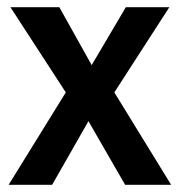

<svg xmlns="http://www.w3.org/2000/svg" viewBox="-20 -514 500 534"><path d="M298 -257 456 0H328L226 -177L125 0H4L163 -257L9 -494H145L235 -333L330 -494H451Z"/></svg>

Font: Blinker SemiBold
Style: Regular
Weight: 600
Designer: Juergen Huber
Foundry: supertype
Version: Version 1.015;PS 1.15;hotconv 1.0.88;makeotf.lib2.5.647800